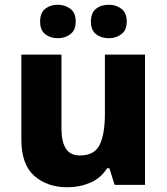

<svg xmlns="http://www.w3.org/2000/svg" viewBox="-20 -779 703 809"><path d="M591 -549V0H463L441 -70H431Q405 -28 360 -9Q315 10 264 10Q179 10 124.5 -38Q70 -86 70 -191V-549H239V-238Q239 -182 257.5 -153Q276 -124 317 -124Q378 -124 400 -169Q422 -214 422 -299V-549ZM149 -688Q149 -725 170.5 -742Q192 -759 223 -759Q254 -759 276.5 -742Q299 -725 299 -688Q299 -652 276.5 -635Q254 -618 223 -618Q192 -618 170.5 -635Q149 -652 149 -688ZM363 -688Q363 -725 384.5 -742Q406 -759 439 -759Q469 -759 491.5 -742Q514 -725 514 -688Q514 -652 491.5 -635Q469 -618 439 -618Q406 -618 384.5 -635Q363 -652 363 -688Z"/></svg>

Font: Noto Sans Sinhala ExtraBold
Style: Regular
Weight: 800
Designer: Jelle Bosma - Monotype Design Team
Foundry: Monotype Imaging Inc.
Version: Version 2.006; ttfautohint (v1.8.4.7-5d5b)